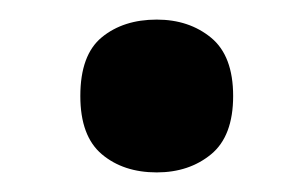

<svg xmlns="http://www.w3.org/2000/svg" viewBox="-20 -695 293 196"><path d="M62 -597Q62 -639 84 -657Q106 -675 140 -675Q173 -675 195.5 -656.5Q218 -638 218 -597Q218 -556 195.5 -537.5Q173 -519 140 -519Q106 -519 84 -537.5Q62 -556 62 -597Z"/></svg>

Font: Noto Sans Khmer UI Condensed SemiBold
Style: Regular
Weight: 600
Width: 3
Designer: Danh Hong and the Monotype Design Team
Foundry: Monotype Imaging Inc.
Version: Version 2.002; ttfautohint (v1.8.4.7-5d5b)